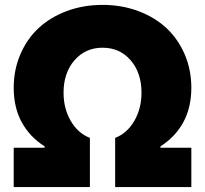

<svg xmlns="http://www.w3.org/2000/svg" viewBox="-20 -757 830 777"><path d="M35.5 0V-159.1H160.5V-164.8Q100.9 -202.4 68.2 -261.9Q35.5 -321.4 35.5 -402Q35.5 -474.4 62.3 -536.9Q89.1 -599.4 136.2 -643.3Q183.2 -687.1 250.2 -712.2Q317.1 -737.2 394.9 -737.2Q472.7 -737.2 539.6 -712.2Q606.5 -687.1 653.6 -643.3Q700.6 -599.4 727.5 -536.9Q754.3 -474.4 754.3 -402Q754.3 -321.4 721.6 -261.9Q688.9 -202.4 629.3 -164.8V-159.1H754.3V0H446V-198.9Q494.7 -218 523.6 -267.9Q552.6 -317.8 552.6 -382.1Q552.6 -462.4 508.7 -513.1Q464.8 -563.9 394.9 -563.9Q325.6 -563.9 281.4 -513Q237.2 -462 237.2 -382.1Q237.2 -317.8 266.2 -267.9Q295.1 -218 343.8 -198.9V0Z"/></svg>

Font: Karasuma Gothic
Style: Black
Weight: 900
Designer: Rasmus Andersson / Ryoko Nishizuka
Foundry: Genbu
Version: Version 1.00